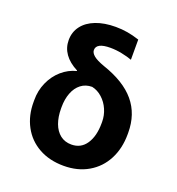

<svg xmlns="http://www.w3.org/2000/svg" viewBox="-135 -849 894 969"><g transform="rotate(20 312.0 -364.5)"><path d="M322.3 -739.3Q355.5 -739.3 385.7 -734.1Q416 -729 450.2 -717.8V-609.4Q426.3 -618.2 395 -624.5Q363.8 -630.9 333 -630.9Q257.8 -630.9 257.8 -591.8Q257.8 -576.7 274.9 -562.3Q292 -547.9 333 -533.2Q450.2 -493.7 506.8 -426Q563.5 -358.4 563.5 -258.8V-250Q563.5 -174.3 532.7 -115.2Q502 -56.2 445.3 -23.2Q388.7 9.8 313.5 9.8Q237.3 9.8 179.9 -22.2Q122.6 -54.2 91.8 -111.6Q61 -168.9 61.5 -242.2V-251Q61 -301.8 80.8 -346.4Q100.6 -391.1 135.5 -421.6Q170.4 -452.1 213.9 -462.9L212.9 -465.8Q167.5 -489.3 144.3 -522Q121.1 -554.7 121.1 -595.7Q121.1 -639.2 145.8 -671.6Q170.4 -704.1 215.8 -721.7Q261.2 -739.3 322.3 -739.3ZM313.5 -104.5Q364.7 -104.5 392.8 -146.5Q420.9 -188.5 420.9 -257.8V-265.6Q420.9 -299.8 407 -331.5Q393.1 -363.3 368.4 -385.5Q343.8 -407.7 313.5 -414.1Q278.8 -414.1 253.9 -394.8Q229 -375.5 216.1 -341.8Q203.1 -308.1 203.1 -265.6V-257.8Q203.1 -212.9 215.8 -178.2Q228.5 -143.6 253.4 -124Q278.3 -104.5 313.5 -104.5Z"/></g></svg>

Font: Pretendard Std
Style: Bold
Weight: 700
Designer: Base glyphs from Inter by Rasmus Andersson; Hangeul glyphs from Noto Sans CJK(Source Han Sans) by Jang Soo-young and Kan
Foundry: Kil Hyung-jin
Version: Version 1.309